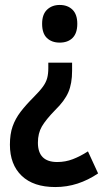

<svg xmlns="http://www.w3.org/2000/svg" viewBox="-20 -568 423 775"><path d="M271 -282Q271 -231 256 -196Q241 -161 203 -124Q165 -85 149 -57.5Q133 -30 133 8Q133 86 211 86Q244 86 274 74.5Q304 63 335 43L376 132Q336 159 293 173Q250 187 203 187Q115 187 67.5 141.5Q20 96 20 16Q20 -27 31 -58Q42 -89 63 -116.5Q84 -144 116 -176Q141 -201 153.5 -218.5Q166 -236 170.5 -253Q175 -270 175 -293V-315H271ZM292 -472Q292 -434 273 -415Q254 -396 221 -396Q189 -396 169.5 -414.5Q150 -433 150 -472Q150 -510 170 -529Q190 -548 221 -548Q253 -548 272.5 -529Q292 -510 292 -472Z"/></svg>

Font: Noto Sans Condensed SemiBold
Style: Regular
Weight: 600
Width: 3
Designer: Monotype Design Team
Foundry: Monotype Imaging Inc.
Version: Version 2.013; ttfautohint (v1.8.4.7-5d5b)